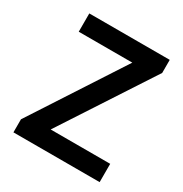

<svg xmlns="http://www.w3.org/2000/svg" viewBox="-155 -773 849 891"><g transform="rotate(30 270.0 -327.0)"><path d="M40 0V-70L356 -556H69V-654H500V-584L183 -98H502V0Z"/></g></svg>

Font: Source Sans Pro SemiBold
Style: Regular
Weight: 600
Designer: Paul D. Hunt
Foundry: Adobe Systems Incorporated
Version: Version 2.045;hotconv 1.0.109;makeotfexe 2.5.65596